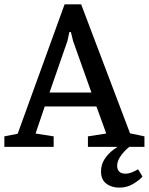

<svg xmlns="http://www.w3.org/2000/svg" viewBox="-30 -673 682 880"><path d="M-10 0V-48L51 -60L266 -653H342L566 -62L632 -48V0H373V-48L457 -61L412 -185H175L133 -61L216 -48V0ZM197 -249H389L305 -485L295 -526H288L279 -485ZM517 187Q481 187 457 168.5Q433 150 433 113Q433 81 449.5 56Q466 31 490 13Q514 -5 537 -16H583Q567 -5 549.5 11.5Q532 28 519.5 47.5Q507 67 507 87Q507 104 516.5 113.5Q526 123 545 123Q559 123 574 117Q589 111 603 103L623 136Q610 152 581 169.5Q552 187 517 187Z"/></svg>

Font: Faustina Light Medium
Style: Regular
Weight: 500
Version: Version 1.200